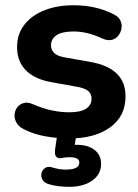

<svg xmlns="http://www.w3.org/2000/svg" viewBox="-20 -521 531 737"><path d="M245.8 10.5Q202 10.5 155.1 2.4Q108.2 -5.8 70.5 -25.5Q51 -35.5 42.9 -50.5Q34.8 -65.5 35.9 -81.1Q37 -96.8 46.2 -108.9Q55.5 -121 70.6 -125.4Q85.8 -129.8 104.2 -121.8Q144.8 -104.2 179.2 -97.1Q213.8 -90 246.5 -90Q290.2 -90 310.9 -104.2Q331.5 -118.5 331.5 -141.5Q331.5 -161.5 317.9 -172.1Q304.2 -182.8 278 -187.5L173.8 -206.2Q111.8 -217.8 78.6 -251.8Q45.5 -285.8 45.5 -340Q45.5 -389.5 73.1 -425.5Q100.8 -461.5 149.6 -481.1Q198.5 -500.8 261.8 -500.8Q306.2 -500.8 344.1 -492.2Q382 -483.8 417.8 -465.2Q435.2 -456.8 442.1 -442.2Q449 -427.8 446.4 -412.1Q443.8 -396.5 434.1 -384.1Q424.5 -371.8 409.2 -368Q394 -364.2 374.5 -372.5Q342.8 -387.2 315.4 -393.8Q288 -400.2 263.5 -400.2Q217.5 -400.2 196.6 -385.6Q175.8 -371 175.8 -347.2Q175.8 -329.8 187.9 -317.8Q200 -305.8 225 -301.5L329.2 -282.8Q394 -271.2 427.9 -238.8Q461.8 -206.2 461.8 -151Q461.8 -75 402.8 -32.2Q343.8 10.5 245.8 10.5ZM245.8 196.2Q226.2 196.2 205 193.8Q183.8 191.2 165.8 185.5Q149 180.2 142.6 167.9Q136.2 155.5 139.6 142.8Q143 130 154.4 123.1Q165.8 116.2 182.5 122.2Q195.8 126.2 207.6 128.1Q219.5 130 232.2 130Q258.2 130 271.4 123.4Q284.5 116.8 284.5 103.2Q284.5 93.2 276.1 87.9Q267.8 82.5 247.8 82.5Q241 82.5 233.9 83Q226.8 83.5 219.2 85.2Q212.5 87 207 86.2Q201.5 85.5 196.5 81.2Q192.5 77 191.4 70.8Q190.2 64.5 191.2 54.5L202 -20H276L263.2 56.2L227.8 43Q239.5 38.8 251.6 36.8Q263.8 34.8 273.8 34.8Q317 34.8 342.5 54.1Q368 73.5 368 108.2Q368 148.2 334 172.2Q300 196.2 245.8 196.2Z"/></svg>

Font: Nunito ExtraLight
Style: Regular
Weight: 200
Designer: Vernon Adams
Foundry: Vernon Adams
Version: Version 3.602;April 4, 2023;FontCreator 14.0.0.2856 64-bit